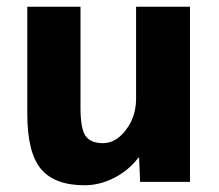

<svg xmlns="http://www.w3.org/2000/svg" viewBox="-20 -540 650 570"><path d="M219 -520V-220Q219 -158 234 -136.5Q249 -115 286 -115Q324 -115 354 -154.5Q384 -194 384 -247V-520H544V0H396L393 -72H391Q362 -34 319 -12Q276 10 231 10Q142 10 101.5 -38.5Q61 -87 61 -203V-520Z"/></svg>

Font: M PLUS 1p ExtraBold
Style: Regular
Weight: 800
Version: Version 1.062